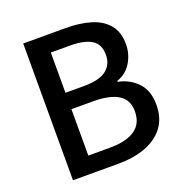

<svg xmlns="http://www.w3.org/2000/svg" viewBox="-132 -854 930 972"><g transform="rotate(-20 333.5 -368.5)"><path d="M97.2 0V-736.8H326.2Q400.9 -736.8 459.5 -719.2Q518.1 -701.7 551.5 -661.9Q585 -622.1 585 -556.2Q585 -502.9 557.6 -457.8Q530.3 -412.6 480 -396V-391.1Q543 -378.4 584 -334.7Q625 -291 625 -215.8Q625 -143.1 588.6 -95.2Q552.2 -47.4 488.5 -23.7Q424.8 0 342.8 0ZM212.9 -429.2H312Q396 -429.2 433.6 -458.7Q471.2 -488.3 471.2 -540Q471.2 -597.2 432.1 -621.6Q393.1 -646 314.9 -646H212.9ZM212.9 -90.8H330.1Q416 -90.8 463.6 -122.6Q511.2 -154.3 511.2 -222.2Q511.2 -283.7 464.6 -312.3Q418 -340.8 330.1 -340.8H212.9Z"/></g></svg>

Font: Source Han Sans CN Medium
Style: Regular
Weight: 500
Designer: Ryoko NISHIZUKA  (kana, bopomofo & ideographs); Paul D. Hunt (Latin, Greek & Cyrillic); Sandoll Communications , Soo-you
Foundry: Adobe
Version: Version 2.004;hotconv 1.0.118;makeotfexe 2.5.65603